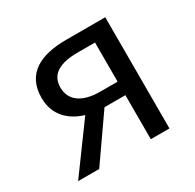

<svg xmlns="http://www.w3.org/2000/svg" viewBox="-125 -677 823 812"><g transform="rotate(-30 287.0 -271.5)"><path d="M391 -281H306C220 -281 169 -316 169 -380C169 -445 220 -472 306 -472H391ZM291 -543C169 -543 78 -502 78 -382C78 -297 132 -248 202 -227L36 0H139L289 -215H291H391V0H482V-543Z"/></g></svg>

Font: Squished Noto Sans CJK JP Regular
Style: Regular
Weight: 400
Designer: Ryoko NISHIZUKA (kana & ideographs); Paul D. Hunt (Latin, Greek & Cyrillic); Wenlong ZHANG (bopomofo); Sandoll Communica
Foundry: Adobe Systems Incorporated
Version: Version 1.004;PS 1.004;hotconv 1.0.82;makeotf.lib2.5.63406